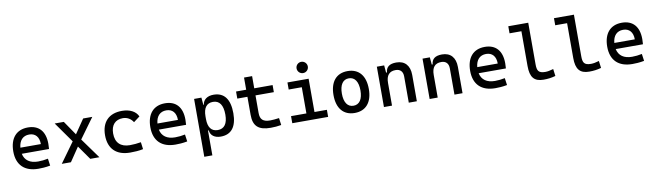

<svg xmlns="http://www.w3.org/2000/svg" viewBox="-45 -1472 8293 2425"><g transform="rotate(-10 4101.5 -259.5)"><path d="M337.9 9.8C377 9.8 427.7 7.8 489.3 -3.9L476.6 -94.7C433.6 -85.9 392.6 -81.1 349.6 -81.1C245.6 -81.1 180.2 -126.5 162.1 -212.9H511.7C513.7 -233.4 514.6 -254.9 514.6 -279.3C514.6 -440.4 434.6 -527.3 294.9 -527.3C146.5 -527.3 61.5 -428.7 61.5 -259.8C61.5 -85.9 161.1 9.8 337.9 9.8ZM158.2 -292C166.5 -384.3 215.8 -436.5 295.9 -436.5C374 -436.5 420.9 -384.8 420.9 -292Z M637.7 0H754.9L876.5 -179.7L1002.9 0H1120.1L932.6 -259.8L1120.1 -517.6H1002.9L878.9 -336.4L754.9 -517.6H637.7L822.8 -255.9Z M1514.6 9.8C1568.8 9.8 1627 6.8 1680.7 -4.9L1668.9 -95.7C1623 -87.9 1574.7 -83 1526.4 -83C1408.7 -83 1342.8 -146.5 1342.8 -264.6C1342.8 -373 1399.4 -434.6 1497.1 -434.6C1551.3 -434.6 1598.6 -407.2 1627.9 -359.9L1707.5 -419.9C1676.8 -488.3 1601.6 -527.3 1501 -527.3C1332.5 -527.3 1238.3 -428.7 1238.3 -259.8C1238.3 -85.9 1338.4 9.8 1514.6 9.8Z M2095.7 9.8C2134.8 9.8 2185.5 7.8 2247.1 -3.9L2234.4 -94.7C2191.4 -85.9 2150.4 -81.1 2107.4 -81.1C2003.4 -81.1 1938 -126.5 1919.9 -212.9H2269.5C2271.5 -233.4 2272.5 -254.9 2272.5 -279.3C2272.5 -440.4 2192.4 -527.3 2052.7 -527.3C1904.3 -527.3 1819.3 -428.7 1819.3 -259.8C1819.3 -85.9 1918.9 9.8 2095.7 9.8ZM1916 -292C1924.3 -384.3 1973.6 -436.5 2053.7 -436.5C2131.8 -436.5 2178.7 -384.8 2178.7 -292Z M2425.8 224.6H2529.3V-93.8H2539.1C2545.4 -28.8 2596.7 9.8 2676.3 9.8C2812 9.8 2882.8 -80.6 2882.8 -253.9C2882.8 -433.6 2812 -527.3 2676.3 -527.3C2595.7 -527.3 2543 -488.8 2534.2 -423.8H2527.8L2519.5 -517.6H2425.8ZM2529.3 -241.2V-276.4C2529.3 -383.3 2571.8 -439.5 2653.3 -439.5C2736.8 -439.5 2780.3 -376 2780.3 -253.9C2780.3 -138.2 2736.8 -78.1 2653.3 -78.1C2571.8 -78.1 2529.3 -134.3 2529.3 -241.2Z M3316.4 9.8C3365.2 9.8 3406.2 5.9 3452.1 -2L3440.4 -92.8C3393.6 -86.9 3358.4 -83 3326.2 -83C3234.4 -83 3197.3 -118.2 3197.3 -200.2V-426.8H3432.6V-517.6H3197.3V-673.8H3093.8V-517.6H2963.9V-426.8H3093.8V-195.3C3093.8 -51.8 3159.2 9.8 3316.4 9.8Z M3593.8 0H4053.7V-90.8H3894.5V-517.6H3623V-426.8H3791V-90.8H3593.8ZM3839.4 -599.6C3879.4 -599.6 3911.6 -631.8 3911.6 -671.9C3911.6 -711.9 3879.4 -744.1 3839.4 -744.1C3799.3 -744.1 3767.1 -711.9 3767.1 -671.9C3767.1 -631.8 3799.3 -599.6 3839.4 -599.6Z M4394.5 9.8C4538.1 9.8 4621.1 -87.9 4621.1 -258.8C4621.1 -429.7 4538.1 -527.3 4394.5 -527.3C4251 -527.3 4168 -429.7 4168 -258.8C4168 -87.9 4251 9.8 4394.5 9.8ZM4394.5 -83C4318.4 -83 4275.4 -146.5 4275.4 -258.8C4275.4 -371.1 4318.4 -434.6 4394.5 -434.6C4470.7 -434.6 4513.7 -371.1 4513.7 -258.8C4513.7 -146.5 4470.7 -83 4394.5 -83Z M5087.9 0H5191.4V-336.9C5191.4 -458 5128.9 -527.3 5019.5 -527.3C4932.6 -527.3 4888.7 -493.2 4882.8 -423.8H4871.6L4863.3 -517.6H4769.5V0H4873V-291C4873 -387.2 4914.1 -434.6 4995.1 -434.6C5053.7 -434.6 5087.9 -399.4 5087.9 -336.9Z M5673.8 0H5777.3V-336.9C5777.3 -458 5714.8 -527.3 5605.5 -527.3C5518.6 -527.3 5474.6 -493.2 5468.8 -423.8H5457.5L5449.2 -517.6H5355.5V0H5459V-291C5459 -387.2 5500 -434.6 5581.1 -434.6C5639.6 -434.6 5673.8 -399.4 5673.8 -336.9Z M6197.3 9.8C6236.3 9.8 6287.1 7.8 6348.6 -3.9L6335.9 -94.7C6293 -85.9 6252 -81.1 6209 -81.1C6105 -81.1 6039.6 -126.5 6021.5 -212.9H6371.1C6373 -233.4 6374 -254.9 6374 -279.3C6374 -440.4 6293.9 -527.3 6154.3 -527.3C6005.9 -527.3 5920.9 -428.7 5920.9 -259.8C5920.9 -85.9 6020.5 9.8 6197.3 9.8ZM6017.6 -292C6025.9 -384.3 6075.2 -436.5 6155.3 -436.5C6233.4 -436.5 6280.3 -384.8 6280.3 -292Z M6815.4 9.8C6871.1 9.8 6917 3.9 6969.7 -10.7L6958 -101.6C6915 -88.9 6883.8 -83 6854.5 -83C6765.6 -83 6749 -118.2 6749 -200.2V-732.4H6493.2V-641.6H6645.5V-195.3C6645.5 -51.8 6695.3 9.8 6815.4 9.8Z M7401.4 9.8C7457 9.8 7502.9 3.9 7555.7 -10.7L7543.9 -101.6C7501 -88.9 7469.7 -83 7440.4 -83C7351.6 -83 7335 -118.2 7335 -200.2V-732.4H7079.1V-641.6H7231.4V-195.3C7231.4 -51.8 7281.2 9.8 7401.4 9.8Z M7955.1 9.8C7994.1 9.8 8044.9 7.8 8106.4 -3.9L8093.8 -94.7C8050.8 -85.9 8009.8 -81.1 7966.8 -81.1C7862.8 -81.1 7797.4 -126.5 7779.3 -212.9H8128.9C8130.9 -233.4 8131.8 -254.9 8131.8 -279.3C8131.8 -440.4 8051.8 -527.3 7912.1 -527.3C7763.7 -527.3 7678.7 -428.7 7678.7 -259.8C7678.7 -85.9 7778.3 9.8 7955.1 9.8ZM7775.4 -292C7783.7 -384.3 7833 -436.5 7913.1 -436.5C7991.2 -436.5 8038.1 -384.8 8038.1 -292Z"/></g></svg>

Font: Cascadia Code PL
Style: Regular
Weight: 400
Monospace: yes
Designer: Aaron Bell
Foundry: Saja Typeworks
Version: Version 2404.023